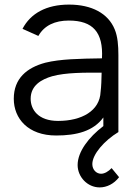

<svg xmlns="http://www.w3.org/2000/svg" viewBox="-20 -575 596 836"><path d="M78 -449.5 147 -418.5C173 -464.5 219.5 -485.5 279.5 -485.5C385 -485.5 430 -434 424 -321C325 -319.5 242.5 -318 177.5 -302C97 -280.5 40 -233.5 40 -145C40 -59 102 15 224.5 15C314 15 386.5 -4 430 -63.5V-26C366 22.5 318 86 318 143.5C318 195 360.5 241 414 241C444.5 241 476 226 498.5 196.5L466 157C452 171.5 435.5 181.5 420 181.5C400 181.5 382 164.5 382 139.5C382 96.5 434.5 37 495.5 0V-335.5C495.5 -376 492.5 -416 479.5 -447C451 -517 379 -555 280.5 -555C181.5 -555 113 -516.5 78 -449.5ZM113.5 -145C113.5 -203.5 161 -229.5 207 -243C266.5 -259.5 350.5 -259 422.5 -258.5C422 -231.5 421 -197 418 -175C414.5 -92.5 336 -48.5 233 -48.5C146 -48.5 113.5 -98 113.5 -145Z"/></svg>

Font: Eudonet
Style: Regular
Weight: 400
Designer: Mikhail Sharanda
Foundry: Mikhail Sharanda
Version: Version 4.503;Glyphs 3.1.2 (3151)